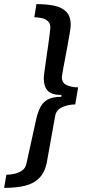

<svg xmlns="http://www.w3.org/2000/svg" viewBox="-60 -755 427 934"><path d="M117 -735Q168 -735 205 -727Q242 -719 263 -697Q284 -675 284 -635Q284 -622 279.5 -594.5Q275 -567 268.5 -533Q262 -499 256 -466.5Q250 -434 245.5 -410Q241 -386 241 -379Q241 -351 265.5 -340.5Q290 -330 320 -330L306 -247Q274 -247 243.5 -234Q213 -221 208 -189L169 28Q160 81 132.5 109.5Q105 138 62 148.5Q19 159 -40 159L-29 95Q-11 95 10 90.5Q31 86 48 74Q65 62 69 39L117 -179Q125 -213 138 -236.5Q151 -260 174.5 -272Q198 -284 238 -284L239 -293Q191 -293 172 -314Q153 -335 153 -373Q153 -383 156.5 -409.5Q160 -436 165 -469.5Q170 -503 174.5 -535.5Q179 -568 182 -591.5Q185 -615 185 -621Q185 -641 173 -652Q161 -663 143 -667Q125 -671 107 -671Z"/></svg>

Font: Archivo SemiExpanded Medium
Style: Italic
Weight: 500
Width: 6
Italic angle: -10°
Designer: Hector Gatti
Foundry: Omnibus-Type
Version: Version 2.001